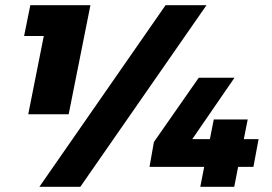

<svg xmlns="http://www.w3.org/2000/svg" viewBox="-20 -721 1051 741"><path d="M97 -701H329L245 -280H89L149 -582H73ZM290 0H132L619 -701H777ZM978 -184 958 -77H899L884 0H753L768 -77H557L574 -173L747 -421H885L722 -184H790L805 -260H936L921 -184Z"/></svg>

Font: Gontserrat Black
Style: Italic
Weight: 900
Italic angle: -11.3°
Designer: Julieta Ulanovsky
Foundry: Julieta Ulanovsky
Version: Version 6.001